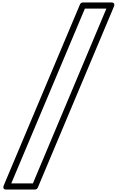

<svg xmlns="http://www.w3.org/2000/svg" viewBox="-20 -1335 957 1560"><path d="M844.4 -1265 247.4 155H71.7L669.6 -1265ZM905 -1280.3C921.5 -1319.4 882 -1315 882 -1315H653C644 -1315 634 -1309.2 630 -1299.7L11 170.3C-5.5 209.3 34 205 34 205H264C273 205 283.1 199.2 287 189.7Z"/></svg>

Font: Poland Can Into
Style: BigWritingsOLn
Weight: 700
Foundry: Cannot Into Space Fonts
Version: Version 0.92